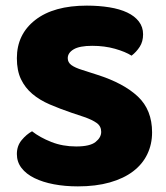

<svg xmlns="http://www.w3.org/2000/svg" viewBox="-20 -645 591 683"><path d="M251 -124Q300 -124 320 -140Q340 -156 340 -176Q340 -196 324 -207.5Q308 -219 279 -229L237 -243Q193 -258 157 -273.5Q121 -289 95 -311Q69 -333 54.5 -363.5Q40 -394 40 -438Q40 -523 105.5 -574Q171 -625 289 -625Q332 -625 369 -619Q406 -613 432.5 -600.5Q459 -588 474 -568.5Q489 -549 489 -523Q489 -497 477 -478.5Q465 -460 448 -447Q426 -461 389 -471.5Q352 -482 308 -482Q263 -482 242 -469.5Q221 -457 221 -438Q221 -423 234 -413.5Q247 -404 273 -396L326 -379Q420 -349 470.5 -301.5Q521 -254 521 -174Q521 -132 504 -96.5Q487 -61 453.5 -35.5Q420 -10 370.5 4Q321 18 257 18Q211 18 171.5 10.5Q132 3 102.5 -11.5Q73 -26 56.5 -47.5Q40 -69 40 -97Q40 -126 57 -146.5Q74 -167 94 -178Q122 -156 162.5 -140Q203 -124 251 -124Z"/></svg>

Font: Baloo Paaji 2 ExtraBold
Style: Regular
Weight: 800
Designer: Shuchita Grover, Noopur Datye and Ek Type
Foundry: Ek Type
Version: Version 1.640;hotconv 1.0.111;makeotfexe 2.5.65597; ttfautoh